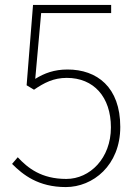

<svg xmlns="http://www.w3.org/2000/svg" viewBox="-20 -746 561 779"><path d="M247 13C357 13 468 -75 468 -231C468 -393 373 -464 254 -464C200 -464 160 -449 123 -426L147 -693H431V-726H114L88 -400L118 -382C159 -410 197 -430 251 -430C360 -430 430 -353 430 -229C430 -104 345 -20 249 -20C148 -20 93 -64 52 -108L29 -81C73 -37 135 13 247 13Z"/></svg>

Font: Harano Aji Gothic TW ExtraLight
Style: Regular
Weight: 250
Foundry: Masamichi Hosoda
Version: HaranoAjiGothicTW-ExtraLight version 20230610;ttx 4.39.4